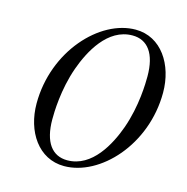

<svg xmlns="http://www.w3.org/2000/svg" viewBox="-109 -834 928 955"><g transform="rotate(15 355.0 -356.0)"><path d="M188 -192C188 -227 190 -346 232 -464C266 -559 338 -698 466 -698C544 -698 590 -638 590 -520C590 -485 588 -366 546 -248C512 -153 440 -14 312 -14C234 -14 188 -74 188 -192ZM92 -248C92 -104 172 18 304 18C488 18 686 -192 686 -462C686 -606 606 -730 474 -730C290 -730 92 -518 92 -248Z"/></g></svg>

Font: Old Standard
Style: Italic
Weight: 400
Italic angle: -15.2°
Designer: Alexey Kryukov <alexios@thessalonica.org.ru>
Version: Version 2.0